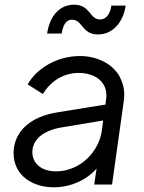

<svg xmlns="http://www.w3.org/2000/svg" viewBox="-20 -787 613 819"><path d="M398 -640C458 -640 505 -688 516 -763H455C450 -726 432 -704 407 -704C361 -704 366 -767 296 -767C238 -767 193 -724 181 -644H243C250 -688 267 -703 287 -703C333 -703 328 -640 398 -640ZM209 12C266 12 320 -7 361 -39C372 -48 383 -57 392 -68L382 0H458L508 -356C509 -366 510 -375 510 -384C510 -411 503 -436 490 -461C462 -512 398 -548 321 -548C223 -548 136 -495 98 -427L163 -386C194 -438 248 -476 316 -476C338 -476 359 -472 378 -464C416 -447 434 -415 434 -380C434 -373 433 -366 432 -359L430 -341L226 -308C108 -290 38 -224 38 -134C38 -36 122 12 209 12ZM420 -273 415 -234C403 -136 318 -56 219 -56C158 -56 118 -89 118 -138C118 -191 164 -230 240 -243Z"/></svg>

Font: Plus Jakarta Sans
Style: Italic
Weight: 400
Italic angle: -8°
Designer: Gumpita Rahayu
Foundry: Tokotype
Version: Version 2.071;gftools[0.9.30]